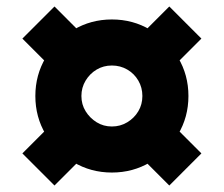

<svg xmlns="http://www.w3.org/2000/svg" viewBox="-20 -646 690 592"><path d="M325 -114Q260 -114 206.5 -146Q153 -178 121 -231.5Q89 -285 89 -350Q89 -415 121 -468.5Q153 -522 206.5 -554Q260 -586 325 -586Q390 -586 443.5 -554Q497 -522 529 -468.5Q561 -415 561 -350Q561 -285 529 -231.5Q497 -178 443.5 -146Q390 -114 325 -114ZM148 -74 49 -173 134 -258 233 -159ZM325 -256Q351 -256 372.5 -269Q394 -282 406.5 -303Q419 -324 419 -350Q419 -376 406.5 -397.5Q394 -419 372.5 -431.5Q351 -444 325 -444Q299 -444 278 -431.5Q257 -419 244 -397.5Q231 -376 231 -350Q231 -324 244 -303Q257 -282 278 -269Q299 -256 325 -256ZM134 -442 49 -527 148 -626 233 -541ZM502 -74 417 -159 516 -258 601 -173ZM516 -442 417 -541 502 -626 601 -527Z"/></svg>

Font: Martian Mono SemiCondensed
Style: Bold
Weight: 700
Width: 4
Designer: Roman Shamin
Foundry: Evil Martians
Version: Version 1.000